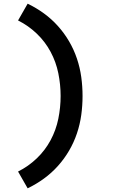

<svg xmlns="http://www.w3.org/2000/svg" viewBox="-20 -861 640 1042"><path d="M130 161 78 70Q134 42 179.5 -1.5Q225 -45 254.5 -100Q284 -155 296.5 -216.5Q309 -278 309 -340Q309 -402 296.5 -463.5Q284 -525 254.5 -580Q225 -635 179.5 -678.5Q134 -722 78 -750L130 -841Q176 -819 218 -788.5Q260 -758 294.5 -719.5Q329 -681 355 -636.5Q381 -592 397.5 -543Q414 -494 421 -443Q428 -392 428 -340Q428 -288 421 -237Q414 -186 397.5 -137Q381 -88 355 -43.5Q329 1 294.5 39.5Q260 78 218 108.5Q176 139 130 161Z"/></svg>

Font: Iosevka Curly Slab Extended
Style: Bold
Weight: 700
Width: 7
Monospace: yes
Designer: Belleve Invis
Foundry: Belleve Invis
Version: Version 11.1.0; ttfautohint (v1.8.3)